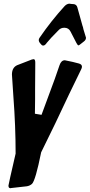

<svg xmlns="http://www.w3.org/2000/svg" viewBox="-20 -1045 488 1045"><path d="M215 -797Q209 -797 205.5 -801.5Q202 -806 199 -809Q191 -818 191 -827Q191 -833 195 -839Q258 -931 331 -1011Q343 -1024 357 -1025Q361 -1024 368 -1023.5Q375 -1023 381.5 -1022.5Q388 -1022 393.5 -1017.5Q399 -1013 401 -1005L430 -901L431 -900L434 -886L448 -840Q448 -828 437.5 -820Q427 -812 418.5 -805Q410 -798 407 -798Q403 -798 396 -811L364 -873Q354 -894 330 -894Q312 -894 300 -882Q253 -835 233 -810L230 -805V-806Q223 -797 215 -797ZM34 -20 36 -21Q26 -21 26 -35Q26 -40 65 -209Q65 -359 53 -517L45 -639Q45 -677 73 -690L153 -721L163 -723Q172 -723 172 -704Q172 -588 171 -556V-505Q171 -482 170.5 -461.5Q170 -441 170 -426L206 -420Q261 -567 278 -615L304 -690Q313 -717 333 -717L376 -708Q392 -704 409 -699.5Q426 -695 426 -682Q426 -676 422 -668L356 -532Q282 -373 204 -216Q173 -62 154 -44Q141 -33 125 -31L36 -21H39Z"/></svg>

Font: Bangerz
Style: Regular
Weight: 400
Designer: vernon adams
Foundry: Vernon Adams
Version: Version 2.10;February 7, 2025;FontCreator 13.0.0.2683 64-bit